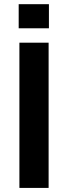

<svg xmlns="http://www.w3.org/2000/svg" viewBox="-20 -920 333 940"><path d="M218 0H75V-711H218ZM219.5 -781.5H71.5V-899.5H219.5Z"/></svg>

Font: Roberto Sans
Style: Bold
Weight: 700
Designer: Google (font) & Cristiano Sobral (main changes)
Version: Version 1.000;October 12, 2021;FontCreator 14.0.0.2814 64-bi